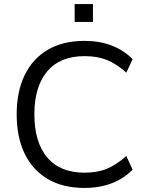

<svg xmlns="http://www.w3.org/2000/svg" viewBox="-20 -915 724 944"><path d="M395 9Q289 9 214.5 -35Q140 -79 101 -160Q62 -241 62 -353Q62 -464 101 -545Q140 -626 214.5 -670Q289 -714 395 -714Q470 -714 529.5 -691Q589 -668 632 -624L601 -558Q553 -601 506 -620Q459 -639 396 -639Q275 -639 212 -564Q149 -489 149 -353Q149 -216 212 -141Q275 -66 396 -66Q459 -66 506 -85.5Q553 -105 601 -148L632 -81Q589 -37 529.5 -14Q470 9 395 9ZM347 -807V-895H437V-807Z"/></svg>

Font: Mulish
Style: Regular
Weight: 400
Designer: Vernon Adams
Foundry: Vernon Adams
Version: Version 3.603; ttfautohint (v1.8.3)